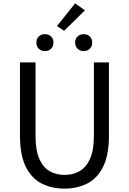

<svg xmlns="http://www.w3.org/2000/svg" viewBox="-20 -1102 761 1135"><path d="M361 13Q286 13 226.5 -17Q167 -47 132.5 -116Q98 -185 98 -302V-733H190V-300Q190 -212 213 -161.5Q236 -111 274.5 -89.5Q313 -68 361 -68Q410 -68 449 -89.5Q488 -111 511.5 -161.5Q535 -212 535 -300V-733H624V-302Q624 -185 589.5 -116Q555 -47 495.5 -17Q436 13 361 13ZM245 -800Q223 -800 209 -814Q195 -828 195 -850Q195 -873 209 -886.5Q223 -900 245 -900Q268 -900 282 -886.5Q296 -873 296 -850Q296 -828 282 -814Q268 -800 245 -800ZM475 -800Q453 -800 438.5 -814Q424 -828 424 -850Q424 -873 438.5 -886.5Q453 -900 475 -900Q497 -900 511 -886.5Q525 -873 525 -850Q525 -828 511 -814Q497 -800 475 -800ZM359 -920 317 -948 424 -1082 482 -1041Z"/></svg>

Font: Chocolate Classical Sans
Style: Regular
Weight: 400
Designer: 田海東、宇文滿月
Foundry: Moonlit Owen
Version: Version 1.001